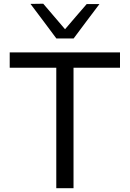

<svg xmlns="http://www.w3.org/2000/svg" viewBox="-20 -988 681 1008"><path d="M275.5 0V-632.5H31V-713H610V-632.5H366V0ZM276 -786Q242 -832 208 -877.2Q174 -922.5 140 -967.5L207 -968.5Q235.5 -935 264 -901.8Q292.5 -868.5 321.5 -834.5Q350 -868 378.2 -900.8Q406.5 -933.5 435 -966.5H502Q468.5 -922 434.5 -877Q400.5 -832 366.5 -786Z"/></svg>

Font: Commissioner
Style: Regular
Weight: 400
Designer: Kostas Bartsokas
Foundry: Kostas Bartsokas
Version: Version 1.000; ttfautohint (v1.8.3)